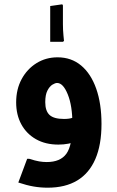

<svg xmlns="http://www.w3.org/2000/svg" viewBox="-20 -671 541 891"><path d="M251 0Q191 0 147 -25Q103 -50 79 -94Q55 -138 55 -196Q55 -257 80.5 -304Q106 -351 149.5 -378Q193 -405 247 -405Q311 -405 356.5 -367Q402 -329 426.5 -259.5Q451 -190 451 -96H316Q316 -180 294.5 -233Q273 -286 245 -286Q236 -286 223 -278Q210 -270 200 -250.5Q190 -231 190 -197Q190 -156 210 -137.5Q230 -119 277 -119Q303 -119 318 -125Q333 -131 346 -145L404 -65Q379 -34 339.5 -17Q300 0 251 0ZM201 200Q168 200 136 194.5Q104 189 65 176L106 66H116Q144 75 162 78Q180 81 197 81Q260 81 288 42.5Q316 4 316 -96H451Q451 1 422.5 67Q394 133 338.5 166.5Q283 200 201 200ZM213 -477V-643L269 -651L272 -646V-559Q272 -532 274.5 -506.5Q277 -481 277 -481L272 -477Z"/></svg>

Font: Fustat ExtraBold
Style: Regular
Weight: 800
Designer: Mohamed Gaber, Khaled Hosny, Laura Garcia Mut
Foundry: Kief Type Foundry, Alif Type Foundry, Hard Type Foundry
Version: Version 1.007